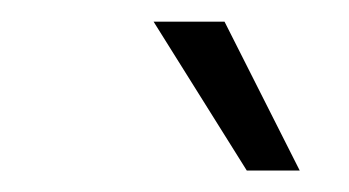

<svg xmlns="http://www.w3.org/2000/svg" viewBox="-20 -770 322 177"><path d="M256.3 -612.8H207.5L121.6 -750H187Z"/></svg>

Font: MAUL Condensed Light Italic
Style: Light Italic
Weight: 300
Italic angle: -12°
Designer: MAUL
Version: Version 1.0; 2020; ttfautohint (v1.8.3)